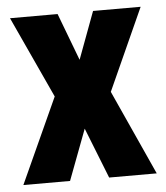

<svg xmlns="http://www.w3.org/2000/svg" viewBox="-45 -590 544 631"><g transform="rotate(-5 227.0 -275.0)"><path d="M135 -281 11 -550H168L227 -394L285 -550H442L320 -280L447 0H290L224 -167L161 0H7Z"/></g></svg>

Font: Noto Sans Khmer ExtraCondensed ExtraBold
Style: Regular
Weight: 800
Width: 2
Designer: Danh Hong and the Monotype Design Team
Foundry: Monotype Imaging Inc.
Version: Version 2.004